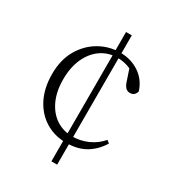

<svg xmlns="http://www.w3.org/2000/svg" viewBox="-183 -824 900 985"><g transform="rotate(30 267.0 -331.0)"><path d="M307 52H273V-714H307ZM301 -578Q248 -578 206 -549.5Q164 -521 139.5 -468Q115 -415 115 -343Q115 -272 139 -220Q163 -168 205 -140Q247 -112 301 -112Q348 -112 391.5 -131Q435 -150 467 -187L483 -175Q454 -126 407 -97Q360 -68 290 -68Q221 -68 167 -101.5Q113 -135 82.5 -195.5Q52 -256 52 -338Q52 -423 87 -483Q122 -543 178.5 -575.5Q235 -608 300 -608Q365 -608 414 -575Q463 -542 482 -483Q478 -468 469 -460.5Q460 -453 446 -453Q430 -453 419.5 -464Q409 -475 402 -498L376 -575L418 -539Q387 -561 358.5 -569.5Q330 -578 301 -578Z"/></g></svg>

Font: Noto Serif HK
Style: Regular
Weight: 200
Designer: Ryoko NISHIZUKA 西塚涼子 (kana & ideographs); Frank Grießhammer (Latin, Greek & Cyrillic); Wenlong ZHANG 张文龙 (bopomofo); San
Foundry: Adobe
Version: Version 2.001;hotconv 1.1.0;makeotfexe 2.6.0